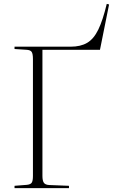

<svg xmlns="http://www.w3.org/2000/svg" viewBox="-20 -971 593 991"><path d="M55 0V-12L119 -17Q138 -19 144 -28.5Q150 -38 150 -63V-666Q150 -693 143.5 -703Q137 -713 117 -714L55 -718V-730H344Q396 -730 430 -750Q464 -770 487.5 -818.5Q511 -867 531 -951L543 -948L496 -714H199V-63Q199 -38 206.5 -27.5Q214 -17 234 -16L336 -12V0Z"/></svg>

Font: Display Extralight
Style: Regular
Weight: 200
Designer: Latin by Veronika Burian and Jose Scaglione. Greek by Irene Vlachou. Cyrillic by Vera Evstafieva.
Foundry: TypeTogether
Version: Version 3.002